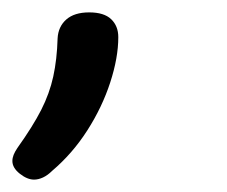

<svg xmlns="http://www.w3.org/2000/svg" viewBox="-33 -108 366 310"><path d="M22 182Q11 182 -1 172.5Q-13 163 -13 152Q-13 147 -11 142Q-9 137 -5 131Q20 96 33.5 69.5Q47 43 53 15.5Q59 -12 60 -46Q61 -65 74 -76.5Q87 -88 111 -88Q135 -88 146.5 -77Q158 -66 158 -48Q158 -15 145 25Q132 65 108 102.5Q84 140 51 168Q44 175 36.5 178.5Q29 182 22 182Z"/></svg>

Font: Playwrite AT
Style: Italic
Weight: 400
Italic angle: -13.0072°
Designer: Veronika Burian, José Scaglione
Foundry: TypeTogether
Version: Version 1.002